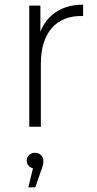

<svg xmlns="http://www.w3.org/2000/svg" viewBox="-20 -546 417 827"><path d="M106 0H156V-272C156 -399 217 -481 338 -477V-526C249 -526 183 -484 154 -409V-522H106ZM102 261H132L158 186C164 171 167 158 167 146C167 129 153 112 131 112C110 112 95 127 95 146C95 162 106 175 122 179Z"/></svg>

Font: Chess Sans Light
Style: Regular
Weight: 300
Designer: Wolf Bōese
Foundry: Wolf Bōese
Version: Version 7.223;Glyphs 3.3 (3306)